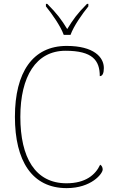

<svg xmlns="http://www.w3.org/2000/svg" viewBox="-20 -961 590 991"><path d="M309 -781H344C360 -826 405 -890 436 -928V-941H429C379 -891 357 -860 327 -811C297 -860 274 -891 224 -941H217V-928C248 -890 293 -826 309 -781ZM324 10C452 10 510 -65 510 -86C510 -96 506 -106 497 -111C473 -59 422 -15 323 -15C162 -15 85 -147 85 -358C85 -566 166 -699 318 -699C457 -699 495 -650 495 -568C509 -568 516 -583 516 -610C516 -666 464 -724 324 -724C149 -724 57 -588 57 -358C57 -131 145 10 324 10Z"/></svg>

Font: Noto Serif Malayalam Thin
Style: Regular
Weight: 100
Designer: Indian type Foundry, Jelle Bosma, Monotype Design Team
Foundry: Monotype Imaging Inc.
Version: Version 2.104